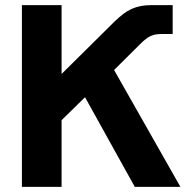

<svg xmlns="http://www.w3.org/2000/svg" viewBox="-20 -725 737 745"><path d="M65 0V-705H219V0ZM503 0 292 -380 407 -481 680 0ZM157 -198 160 -439H220L425 -642Q443 -659 458.5 -671Q474 -683 491 -690.5Q508 -698 526 -701.5Q544 -705 564 -705H650V-593H606Q581 -593 564 -585Q547 -577 526 -556L379 -410L348 -385Z"/></svg>

Font: TikTok Sans 24pt
Style: Bold
Weight: 700
Version: Version 4.000